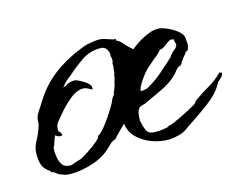

<svg xmlns="http://www.w3.org/2000/svg" viewBox="-53 -336 569 440"><g transform="rotate(-15 231.5 -115.5)"><path d="M68 25Q58 25 51.5 22.5Q45 20 40 18Q37 16 33.5 13Q30 10 26 10Q25 8 22 5L18 2Q9 -5 6 -15Q3 -25 3 -38Q3 -55 11 -69Q19 -83 24 -99Q26 -104 26 -109Q26 -114 27 -119Q29 -126 33 -132Q37 -138 41 -144Q64 -184 96 -208.5Q128 -233 173 -250Q178 -252 190.5 -254Q203 -256 208 -256Q216 -256 223 -253.5Q230 -251 237 -249Q239 -248 241.5 -247.5Q244 -247 248 -247L246 -244Q255 -240 260.5 -233Q266 -226 273 -220L280 -214Q302 -233 331 -243Q335 -244 338.5 -244.5Q342 -245 346 -245Q354 -245 367 -239.5Q380 -234 390.5 -225.5Q401 -217 402 -208Q402 -204 402.5 -201Q403 -198 403 -194Q403 -188 400 -180L394 -177Q392 -173 390 -171L384 -164Q382 -160 379.5 -157.5Q377 -155 378 -153L376 -152L375 -151V-150L370 -149Q366 -146 363 -142.5Q360 -139 357 -135Q342 -119 318 -107.5Q294 -96 274 -87Q271 -86 265.5 -84.5Q260 -83 258 -80Q254 -75 253 -67Q252 -59 252 -52Q254 -40 258.5 -29Q263 -18 278 -18H287Q292 -18 297.5 -19Q303 -20 309 -21L316 -25L317 -24Q323 -26 338 -33Q353 -40 367 -47.5Q381 -55 384 -58L385 -59L386 -61L389 -64Q407 -77 424 -86.5Q441 -96 457 -112L459 -110H462Q461 -103 457 -99.5Q453 -96 448 -91L445 -86Q434 -66 409 -47.5Q384 -29 364 -16Q357 -12 350 -6.5Q343 -1 334 2Q317 7 303 7Q285 7 265.5 0Q246 -7 231.5 -21Q217 -35 215 -55Q208 -48 198 -38Q188 -28 187 -26Q178 -23 172 -17L166 -11Q148 7 120 16Q92 25 68 25ZM73 6Q74 5 76 5L85 2Q90 0 94.5 -1Q99 -2 100 -3Q104 -5 116.5 -13Q129 -21 140 -30Q151 -39 150 -43Q157 -46 167.5 -59Q178 -72 187.5 -87Q197 -102 200 -108Q202 -113 204 -117Q206 -121 210 -125Q210 -130 212.5 -134Q215 -138 215 -141Q217 -143 217.5 -147.5Q218 -152 219 -154Q221 -162 222 -164L221 -165Q222 -167 222.5 -169.5Q223 -172 224 -173V-176Q224 -181 225 -185.5Q226 -190 225 -195Q227 -199 227 -202Q227 -205 226.5 -208Q226 -211 225 -214L226 -215Q224 -236 207 -236Q182 -236 163 -223Q144 -210 126 -194Q119 -189 113.5 -184Q108 -179 103 -172Q103 -171 102.5 -171Q102 -171 102 -170Q104 -172 105.5 -172Q107 -172 108 -173Q117 -180 131 -180Q136 -180 151 -171Q166 -162 166 -154V-149Q159 -152 158 -153L154 -155Q150 -157 145 -157Q129 -157 111.5 -142Q94 -127 83 -113Q76 -105 70 -97.5Q64 -90 65 -77Q70 -74 72 -66Q69 -65 66 -65Q61 -65 56 -70Q53 -66 51 -59Q49 -52 47 -47L45 -44Q45 -40 44.5 -36Q44 -32 45 -28Q46 -13 52 -3.5Q58 6 73 6ZM271 -117Q277 -117 279.5 -117.5Q282 -118 287 -119Q307 -130 324.5 -145Q342 -160 358 -175Q359 -178 362 -181Q365 -184 368 -187L372 -190Q374 -192 375.5 -194Q377 -196 377 -198Q378 -199 376 -205L375 -210V-212Q372 -213 367 -213Q360 -210 353 -204Q346 -198 338 -197Q334 -191 321 -181Q314 -175 307.5 -169.5Q301 -164 299 -162Q292 -155 282 -140.5Q272 -126 271 -117Z"/></g></svg>

Font: Qwitcher Grypen
Style: Bold
Weight: 700
Designer: Robert E. Leuschke
Foundry: Robert E. Leuschke
Version: Version 1.100; ttfautohint (v1.8.3)